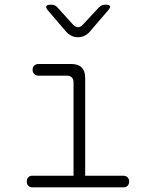

<svg xmlns="http://www.w3.org/2000/svg" viewBox="-20 -805 640 825"><path d="M510 -50Q521 -50 528 -43Q535 -36 535 -25Q535 -14 528.5 -7Q522 0 511 0H119Q108 0 101.5 -7Q95 -14 95 -25Q95 -36 101.5 -43Q108 -50 119 -50H296V-450Q296 -465 288.5 -472.5Q281 -480 266 -480H145Q134 -480 127 -487Q120 -494 120 -505Q120 -516 127 -523Q134 -530 145 -530H286Q316 -530 331 -515Q346 -500 346 -470V-50ZM199 -785Q208 -785 215 -782Q222 -779 228 -772L294 -699Q305 -688 315 -688Q325 -688 336 -699L405 -773Q411 -779 418 -782Q425 -785 433 -785Q450 -785 452.5 -778.5Q455 -772 444 -760L365 -668Q355 -657 342.5 -651Q330 -645 315 -645Q300 -645 287.5 -651Q275 -657 265 -668L187 -759Q176 -772 179 -778.5Q182 -785 199 -785Z"/></svg>

Font: Maple Mono NL Thin
Style: Regular
Weight: 250
Monospace: yes
Designer: subframe7536
Version: Version 7.000